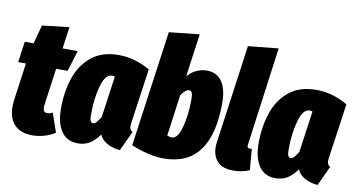

<svg xmlns="http://www.w3.org/2000/svg" viewBox="-76 -957 2182 1171"><g transform="rotate(10 1015.0 -372.0)"><path d="M217 -174Q216 -169 216 -161Q216 -129 242 -129Q257 -129 275 -138L316 -21Q286 -1 249 9.5Q212 20 176 20Q103 20 65 -20Q27 -60 27 -132Q27 -152 30 -174L62 -405H14L32 -534H87L118 -650L285 -669L266 -534H360L320 -405H249Z M806 -499 759 -168Q756 -152 756 -140Q756 -127 760.5 -119Q765 -111 775 -106L718 16Q673 12 638.5 -6.5Q604 -25 590 -58Q562 -19 531 0.5Q500 20 457 20Q390 20 355 -31Q320 -82 320 -172Q320 -276 349 -362Q378 -448 443 -501Q508 -554 611 -554Q712 -554 806 -499ZM507 -167Q507 -139 512 -128Q517 -117 528 -117Q539 -117 550 -129.5Q561 -142 574 -164L610 -420Q601 -423 592 -423Q551 -423 529 -345.5Q507 -268 507 -167Z M1283 -376Q1283 20 988 20Q943 20 890.5 7.5Q838 -5 787 -26L887 -744L1075 -764L1038 -497Q1059 -523 1090.5 -538.5Q1122 -554 1157 -554Q1218 -554 1250.5 -508Q1283 -462 1283 -376ZM1022 -377 987 -122Q1003 -115 1015 -115Q1054 -115 1074 -193.5Q1094 -272 1094 -362Q1094 -395 1088 -406Q1082 -417 1071 -417Q1049 -417 1022 -377Z M1482 -156Q1481 -152 1481 -146Q1481 -130 1496 -130Q1501 -130 1509 -132L1520 -1Q1473 19 1419 19Q1356 19 1323 -14Q1290 -47 1290 -106Q1290 -122 1293 -140L1377 -744L1564 -763Z M2030 -499 1983 -168Q1980 -152 1980 -140Q1980 -127 1984.5 -119Q1989 -111 1999 -106L1942 16Q1897 12 1862.5 -6.5Q1828 -25 1814 -58Q1786 -19 1755 0.5Q1724 20 1681 20Q1614 20 1579 -31Q1544 -82 1544 -172Q1544 -276 1573 -362Q1602 -448 1667 -501Q1732 -554 1835 -554Q1936 -554 2030 -499ZM1731 -167Q1731 -139 1736 -128Q1741 -117 1752 -117Q1763 -117 1774 -129.5Q1785 -142 1798 -164L1834 -420Q1825 -423 1816 -423Q1775 -423 1753 -345.5Q1731 -268 1731 -167Z"/></g></svg>

Font: Fira Sans Extra Condensed Black
Style: Italic
Weight: 900
Width: 3
Italic angle: -8°
Designer: Carrois Corporate & Edenspiekermann AG
Foundry: Carrois Corporate GbR & Edenspiekermann AG
Version: Version 4.203